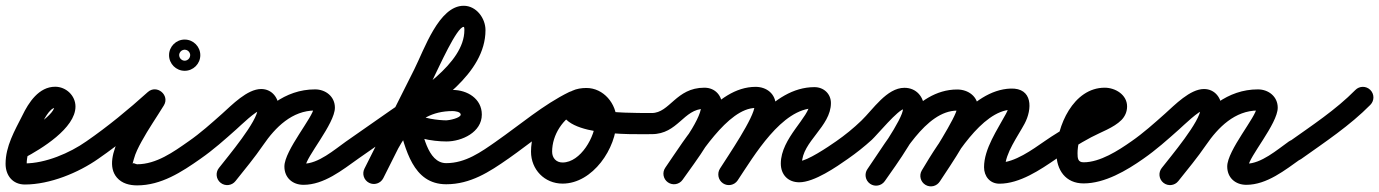

<svg xmlns="http://www.w3.org/2000/svg" viewBox="-46 -610 4899 682"><path d="M40 -48.9C40 -48.9 40 -48.9 40 -48.9C100.2 -80.7 222.1 -154.5 222.1 -231.5C222.1 -270.6 188.6 -301.9 150 -301.9C91.9 -301.9 55.6 -245.8 33.2 -199.3C33.2 -199.3 33.3 -199.4 33.4 -199.6C33.4 -199.7 33.5 -199.9 33.5 -199.9C6.1 -145.7 -26.2 -90.7 -26.2 -28.1C-26.2 13.2 -1.1 45.4 42.3 45.4C131 45.4 232.4 3.8 303.6 -46.3C320.5 -58.2 324.6 -81.6 312.7 -98.6C300.8 -115.5 277.4 -119.6 260.4 -107.7C260.4 -107.7 260.4 -107.7 260.4 -107.7C202 -66.5 115.4 -29.6 42.3 -29.6C39.8 -29.6 43.8 -28.8 44.9 -27.9C47 -26.5 48.2 -24.9 49.3 -22.7C50.2 -21.2 48.8 -26.3 48.8 -28.1C48.8 -76.9 79 -123.5 100.5 -166.1C100.5 -166.1 100.6 -166.3 100.6 -166.4C100.7 -166.6 100.8 -166.7 100.8 -166.7C107.6 -181 130.3 -226.9 150 -226.9C150.1 -226.9 149.4 -226.6 148.9 -227C148.1 -227.6 147.6 -228.8 147.3 -229.8C147.2 -230.3 147.1 -232 147.1 -231.5C147.1 -198.7 32.4 -129.7 5 -115.3C-13.3 -105.6 -20.3 -82.9 -10.6 -64.6C-1 -46.3 21.7 -39.3 40 -48.9Z M303.3 -46.1C303.3 -46.1 303.3 -46.1 303.3 -46.1C381.7 -100.3 458.4 -163.4 529.1 -227.1C545 -241.5 536.4 -262.5 521 -275.4C505.5 -288.2 483.3 -292.9 472.1 -274.6C428.9 -204.5 307.1 -51.6 369.3 20.9C387.3 41.9 414.5 48.5 441 48.5C526.5 48.5 599.1 1.2 666.6 -46.3C683.5 -58.3 687.6 -81.6 675.7 -98.6C663.7 -115.5 640.4 -119.6 623.4 -107.7C623.4 -107.7 623.4 -107.7 623.4 -107.7C570.2 -70.2 509 -26.5 441 -26.5C435.7 -26.5 428 -33.3 425.4 -28.7C424.2 -26.8 427.8 -38.8 429.3 -44.4C435 -66.3 445.9 -87.3 456.7 -107.1C480.8 -151.3 509.6 -192.5 535.9 -235.4C547.2 -253.6 540.9 -272.7 527.8 -283.6C514.7 -294.5 494.8 -297.2 478.9 -282.9C410.6 -221.3 336.5 -160.2 260.7 -107.9C243.7 -96.1 239.4 -72.7 251.1 -55.7C262.9 -38.7 286.3 -34.4 303.3 -46.1ZM608.5 -433.4C609 -433.5 609.5 -433.5 610 -433.5C610.5 -433.5 611 -433.5 611.5 -433.4C618.2 -432.9 624.2 -428.9 627.3 -422.9C628.3 -421.1 628.9 -419.1 629.3 -417C629.6 -415.1 629.5 -413.5 629.5 -414C629.5 -413.5 629.5 -413 629.4 -412.5C628.9 -405.8 624.9 -399.8 618.9 -396.7C617.1 -395.7 615.1 -395.1 613 -394.7C611.1 -394.4 609.5 -394.5 610 -394.5C610.5 -394.5 608.9 -394.4 607 -394.7C604.9 -395.1 602.9 -395.7 601.1 -396.7C595.1 -399.8 591.1 -405.8 590.6 -412.5C590.5 -413 590.5 -413.5 590.5 -414C590.5 -413.5 590.4 -415.1 590.7 -417C591.1 -419.1 591.7 -421.1 592.7 -422.9C595.8 -428.9 601.8 -432.9 608.5 -433.4ZM554.5 -414C554.5 -383.4 579.4 -358.5 610 -358.5C640.6 -358.5 665.5 -383.4 665.5 -414C665.5 -444.6 640.6 -469.5 610 -469.5C579.4 -469.5 554.5 -444.6 554.5 -414Z M614.2 -55.6C626 -38.6 649.3 -34.4 666.4 -46.2C711.3 -77.3 752.1 -113.8 792.9 -150.1C807.8 -163.4 864.7 -218.8 881.7 -218.8C883.3 -218.8 878.5 -219.3 877 -219.9C871.6 -222.2 869.6 -229.9 869.6 -224.4C869.6 -179.6 763.6 -54.5 731.4 -13C718.7 3.3 721.6 26.9 738 39.6C754.3 52.3 777.9 49.4 790.6 33C790.6 33 790.6 33 790.6 33C837.2 -26.9 944.6 -150.1 944.6 -224.4C944.6 -261.1 921 -293.8 881.7 -293.8C832.1 -293.8 777.7 -237 743.1 -206.1C704.6 -171.9 666.1 -137.2 623.6 -107.8C606.6 -96 602.4 -72.7 614.2 -55.6ZM790.3 33.4C790.3 33.4 790.3 33.4 790.3 33.4C823.9 -8.7 858.5 -50.4 888.9 -94.8C932.1 -157.9 991.7 -217.5 1073.2 -217.5C1077.6 -217.5 1071.7 -219 1069.8 -222.9C1069.1 -224.4 1068.6 -229.1 1068.6 -227.5C1068.6 -196.8 964.2 -76.1 964.2 -18.6C964.2 21.2 993 46.5 1032 46.5C1104.9 46.5 1169.9 -6.1 1226.7 -46.4C1243.6 -58.4 1247.6 -81.8 1235.6 -98.7C1223.6 -115.6 1200.2 -119.6 1183.3 -107.6C1141.3 -77.8 1085 -28.5 1032 -28.5C1026.9 -28.5 1035.7 -25.7 1038.1 -21C1038.4 -20.5 1039.2 -16.9 1039.2 -18.6C1039.2 -50.7 1143.6 -170.3 1143.6 -227.5C1143.6 -267.1 1110.8 -292.5 1073.2 -292.5C965.5 -292.5 884.9 -221.7 827.1 -137.2C797.7 -94.2 764.1 -54 731.7 -13.4C718.8 2.8 721.4 26.4 737.6 39.3C753.8 52.2 777.4 49.6 790.3 33.4Z M1174.3 -55.5C1186.1 -38.6 1209.5 -34.4 1226.5 -46.3C1279.6 -83.4 1332.8 -120.5 1386 -157.6C1386 -157.6 1386 -157.6 1386 -157.6C1386 -157.6 1386 -157.6 1386 -157.6C1498.1 -236.2 1678.5 -346.9 1678.5 -503C1678.5 -545.4 1645.9 -589.5 1601 -589.5C1513 -589.5 1461.2 -434.7 1425.6 -363.8C1366.6 -246.2 1307.5 -128.5 1248.5 -10.8C1239.2 7.7 1246.7 30.2 1265.2 39.5C1283.7 48.8 1306.2 41.3 1315.5 22.8C1315.5 22.8 1315.5 22.8 1315.5 22.8C1374.6 -94.8 1433.6 -212.5 1492.7 -330.2C1512.5 -369.8 1576.7 -514.5 1601 -514.5C1602.3 -514.5 1603.5 -512.3 1603.5 -503C1603.5 -382.6 1427.3 -278.1 1343 -219.1C1343 -219.1 1343 -219.1 1343 -219.1C1343 -219.1 1343 -219.1 1343 -219.1C1289.9 -182 1236.7 -144.9 1183.5 -107.7C1166.6 -95.9 1162.4 -72.5 1174.3 -55.5ZM1265 39.4C1283.4 48.8 1306 41.5 1315.4 23C1372.8 -89.6 1414 -215.5 1562 -215.5C1569.2 -215.5 1590.5 -213.1 1590.5 -203C1590.5 -190.7 1548.5 -182.5 1540 -182.5C1514.7 -182.5 1449.6 -189 1432.1 -208.8C1419.1 -223.5 1400.3 -224 1386.2 -216.2C1372 -208.4 1362.5 -192.2 1368 -173.4C1394.9 -82.7 1419 44.5 1539 44.5C1624.9 44.5 1692 1 1759.5 -46.3C1776.5 -58.2 1780.6 -81.5 1768.7 -98.5C1756.8 -115.5 1733.5 -119.6 1716.5 -107.7C1662.7 -70.1 1607.7 -30.5 1539 -30.5C1471 -30.5 1455.5 -142 1440 -194.6C1434.4 -213.4 1411.9 -211.9 1394 -202C1376.2 -192.1 1362.9 -173.8 1375.9 -159.2C1410.6 -119.9 1489.9 -107.5 1540 -107.5C1594.3 -107.5 1665.5 -140.2 1665.5 -203C1665.5 -259.8 1613.4 -290.5 1562 -290.5C1377.2 -290.5 1320.7 -152.6 1248.6 -11C1239.2 7.4 1246.5 30 1265 39.4Z M1707.2 -55.5C1719.1 -38.6 1742.5 -34.4 1759.5 -46.2C1840 -102.5 1920.8 -172.8 2008.8 -215.8C2027.4 -224.9 2035.2 -247.3 2026.1 -265.9C2017 -284.5 1994.5 -292.3 1975.9 -283.2C1975.9 -283.2 1975.9 -283.2 1975.9 -283.2C1884 -238.3 1800.6 -166.4 1716.5 -107.8C1699.6 -95.9 1695.4 -72.5 1707.2 -55.5ZM2026.4 -265.2C2017.7 -284 1995.4 -292.2 1976.6 -283.5C1895.8 -246 1840.2 -160.3 1840.2 -71.2C1840.2 -7.8 1888.3 42.2 1952.2 42.2C2059.7 42.2 2144.1 -83.9 2144.1 -182.5C2144.1 -241.5 2098 -297.5 2037 -297.5C2002.4 -297.5 1965.3 -286.6 1952.6 -250.4C1952.6 -250.4 1952.6 -250.4 1952.6 -250.5C1952.7 -250.6 1952.7 -250.6 1952.7 -250.6C1906.5 -121.3 2208.2 -133.6 2269 -133.5C2289.7 -133.5 2306.5 -150.3 2306.5 -171C2306.5 -191.7 2289.7 -208.5 2269 -208.5C2269 -208.5 2269 -208.5 2269 -208.5C2205.4 -208.6 2139.8 -208.8 2076.8 -218.9C2064.2 -220.9 2051.4 -223.4 2039.2 -227.3C2033 -229.3 2027.1 -231.6 2021.6 -235.2C2021.4 -235.4 2021.1 -235.6 2020.9 -235.7C2022.9 -230.8 2021.7 -238.7 2023.3 -230.2C2023.7 -228.7 2022.8 -223.9 2023.3 -225.4C2023.3 -225.4 2023.3 -225.4 2023.4 -225.5C2023.4 -225.6 2023.4 -225.6 2023.4 -225.6C2024.1 -227.5 2021.5 -222 2020 -220.7C2018.5 -219.5 2023.4 -221.5 2024.4 -221.6C2028.6 -222.3 2032.8 -222.5 2037 -222.5C2056.1 -222.5 2069.1 -199.9 2069.1 -182.5C2069.1 -126.1 2016.7 -32.8 1952.2 -32.8C1929.6 -32.8 1915.2 -48.9 1915.2 -71.2C1915.2 -131.2 1953.7 -190.2 2008.1 -215.4C2026.9 -224.2 2035.1 -246.5 2026.4 -265.2Z M2231.5 -171C2231.5 -150.3 2248.3 -133.5 2269 -133.5C2362.3 -133.5 2381.6 -223.5 2456 -223.5C2456.3 -223.5 2454.9 -223.5 2452.5 -224.8C2448.2 -227 2444.5 -235.8 2444.5 -232C2444.5 -183.4 2348.8 -59.6 2317.3 -14.5C2305.4 2.5 2309.5 25.8 2326.5 37.7C2343.5 49.6 2366.8 45.5 2378.7 28.5C2422.5 -34 2519.5 -157.3 2519.5 -232C2519.5 -269.7 2494.9 -298.5 2456 -298.5C2354.9 -298.5 2333.4 -208.5 2269 -208.5C2248.3 -208.5 2231.5 -191.7 2231.5 -171ZM2326.6 37.8C2343.6 49.6 2367 45.4 2378.8 28.4C2432 -48.1 2538.8 -226.5 2638 -226.5C2644.7 -226.5 2639.8 -225.8 2636.5 -230.5C2635.8 -231.5 2635.2 -232.6 2634.8 -233.7C2634.7 -234.1 2634.5 -235.4 2634.5 -235C2634.5 -194 2539.2 -55.3 2511.3 -11C2500.2 6.5 2505.5 29.7 2523 40.7C2540.5 51.8 2563.7 46.5 2574.7 29C2574.7 29 2574.7 29 2574.7 29C2614.9 -34.8 2709.5 -163.1 2709.5 -235C2709.5 -276.4 2677.4 -301.5 2638 -301.5C2495.7 -301.5 2389.4 -118.4 2317.2 -14.4C2305.4 2.6 2309.6 26 2326.6 37.8ZM2574.2 30.8C2574.2 30.8 2574.2 30.8 2574.2 30.8C2631.7 -55.4 2730.9 -225.5 2847 -225.5C2848.8 -225.5 2843.4 -226.3 2841.7 -227.1C2835.8 -230.1 2830.9 -236.4 2830.5 -243.2C2830.5 -243.5 2830.5 -243.7 2830.5 -244C2830.5 -194.9 2727.5 -119.6 2727.5 -29C2727.5 10.4 2753.1 37.5 2793 37.5C2846.3 37.5 2925.2 -17.2 2966.6 -46.3C2983.5 -58.2 2987.6 -81.6 2975.7 -98.6C2963.8 -115.5 2940.4 -119.6 2923.4 -107.7C2923.4 -107.7 2923.4 -107.7 2923.4 -107.7C2896.4 -88.7 2820.1 -37.5 2793 -37.5C2791.8 -37.5 2802.5 -26.8 2802.5 -29C2802.5 -107 2905.5 -160.6 2905.5 -244C2905.5 -277.2 2879.6 -300.5 2847 -300.5C2695 -300.5 2586.5 -122.9 2511.8 -10.8C2500.3 6.4 2505 29.7 2522.2 41.2C2539.4 52.7 2562.7 48 2574.2 30.8Z M2914.2 -55.6C2926.1 -38.6 2949.4 -34.4 2966.4 -46.2C2996 -66.8 3024.3 -89.3 3051 -113.6C3068.3 -129.4 3145.6 -223.1 3166.6 -223.1C3168.4 -223.1 3165.4 -223.8 3164.6 -224.3C3158 -228.8 3161.7 -224.8 3161.7 -224C3161.7 -187.3 3061 -46.4 3035.2 -9.4C3023.4 7.5 3027.6 30.9 3044.6 42.8C3061.5 54.6 3084.9 50.4 3096.8 33.4C3096.8 33.4 3096.8 33.4 3096.8 33.4C3135.2 -21.6 3236.7 -158.7 3236.7 -224C3236.7 -265.3 3209.4 -298.1 3166.6 -298.1C3103.8 -298.1 3054.8 -220.9 3013.7 -181.5C2985.7 -154.5 2955.5 -130 2923.6 -107.8C2906.6 -95.9 2902.4 -72.6 2914.2 -55.6ZM3096.8 33.4C3096.8 33.4 3096.8 33.4 3096.8 33.4C3155 -50.2 3241.3 -217.1 3354.1 -217.1C3355.7 -217.1 3359.9 -212.5 3355 -220.3C3354.4 -221.3 3353.9 -222.3 3353.6 -223.5C3353.5 -224 3353.3 -225.7 3353.3 -225.1C3353.3 -198.6 3253.4 -42.9 3229.6 -6.5C3218.3 10.9 3223.2 34.1 3240.5 45.4C3257.9 56.7 3281.1 51.8 3292.4 34.5C3292.4 34.5 3292.4 34.5 3292.4 34.5C3328.7 -21.1 3428.3 -163.5 3428.3 -225.1C3428.3 -267.1 3393.5 -292.1 3354.1 -292.1C3203.6 -292.1 3110.9 -118.1 3035.2 -9.4C3023.4 7.5 3027.6 30.9 3044.6 42.8C3061.5 54.6 3084.9 50.4 3096.8 33.4ZM3292.8 33.7C3292.8 33.7 3292.8 33.7 3292.8 33.7C3339.6 -44.6 3440.7 -216.6 3546.3 -220.4C3548.2 -220.5 3541 -229.2 3537.6 -233.3C3536 -235.3 3536.8 -228.3 3536.1 -225.9C3533.8 -218.9 3530.6 -212.2 3527.2 -205.7C3496.7 -149 3449.4 -81.6 3449.4 -16.1C3449.4 16.1 3470.1 42.5 3504 42.5C3576.3 42.5 3649.1 -6.8 3706.3 -46.1C3723.3 -57.8 3727.6 -81.2 3715.9 -98.3C3704.2 -115.3 3680.8 -119.6 3663.7 -107.9C3663.7 -107.9 3663.7 -107.9 3663.7 -107.9C3621.5 -78.8 3558.1 -32.5 3504 -32.5C3504.3 -32.5 3504.6 -32.5 3504.9 -32.5C3511.2 -32 3517.1 -28.2 3520.9 -23.2C3522.1 -21.6 3524.4 -15.8 3524.4 -16.1C3524.4 -65.2 3569.6 -126.2 3593.2 -170.3C3621.1 -222.2 3623.2 -298.2 3543.7 -295.4C3402.5 -290.3 3292.2 -111.7 3228.4 -4.7C3217.8 13.1 3223.6 36.1 3241.4 46.7C3259.2 57.4 3282.2 51.5 3292.8 33.7Z M3706.5 -46.2C3706.5 -46.2 3706.5 -46.2 3706.5 -46.2C3746.1 -73.9 3787.1 -99.5 3829.7 -122.3C3863.3 -140.3 3910.3 -156.3 3937.3 -183.5C3950.3 -196.7 3957.5 -213.4 3957.5 -232C3957.5 -273.6 3915.6 -298.5 3878 -298.5C3766.7 -298.5 3706.5 -161.6 3706.5 -66C3706.5 -6.4 3738.8 41.5 3803 41.5C3878.6 41.5 3955.9 -4.3 4015.6 -46.3C4032.5 -58.3 4036.6 -81.6 4024.7 -98.6C4012.7 -115.5 3989.4 -119.6 3972.4 -107.7C3926.8 -75.6 3861.5 -33.5 3803 -33.5C3782.5 -33.5 3781.5 -48.1 3781.5 -66C3781.5 -116.7 3813.9 -223.5 3878 -223.5C3884.4 -223.5 3887.2 -218.4 3884.3 -224.1C3883.8 -225.1 3882.5 -241.9 3882.5 -232C3882.5 -230.7 3883.1 -234.6 3883.7 -235.7C3885 -238.2 3881.5 -234.3 3880.7 -233.7C3876.8 -231 3872.6 -228.6 3868.4 -226.4C3798.1 -188.2 3729.7 -153.9 3663.5 -107.8C3646.6 -95.9 3642.4 -72.5 3654.2 -55.5C3666.1 -38.6 3689.5 -34.4 3706.5 -46.2Z M3963.2 -55.6C3975 -38.6 3998.3 -34.4 4015.4 -46.2C4060.3 -77.3 4101.1 -113.8 4141.9 -150.1C4156.8 -163.4 4213.7 -218.8 4230.7 -218.8C4232.3 -218.8 4227.5 -219.3 4226 -219.9C4220.6 -222.2 4218.6 -229.9 4218.6 -224.4C4218.6 -179.6 4112.6 -54.5 4080.4 -13C4067.7 3.3 4070.6 26.9 4087 39.6C4103.3 52.3 4126.9 49.4 4139.6 33C4139.6 33 4139.6 33 4139.6 33C4186.2 -26.9 4293.6 -150.1 4293.6 -224.4C4293.6 -261.1 4270 -293.8 4230.7 -293.8C4181.1 -293.8 4126.7 -237 4092.1 -206.1C4053.6 -171.9 4015.1 -137.2 3972.6 -107.8C3955.6 -96 3951.4 -72.7 3963.2 -55.6ZM4139.3 33.4C4139.3 33.4 4139.3 33.4 4139.3 33.4C4172.9 -8.7 4207.5 -50.4 4237.9 -94.8C4281.1 -157.9 4340.7 -217.5 4422.2 -217.5C4426.6 -217.5 4420.7 -219 4418.8 -222.9C4418.1 -224.4 4417.6 -229.1 4417.6 -227.5C4417.6 -196.8 4313.2 -76.1 4313.2 -18.6C4313.2 21.2 4342 46.5 4381 46.5C4453.9 46.5 4518.9 -6.1 4575.7 -46.4C4592.6 -58.4 4596.6 -81.8 4584.6 -98.7C4572.6 -115.6 4549.2 -119.6 4532.3 -107.6C4490.3 -77.8 4434 -28.5 4381 -28.5C4375.9 -28.5 4384.7 -25.7 4387.1 -21C4387.4 -20.5 4388.2 -16.9 4388.2 -18.6C4388.2 -50.7 4492.6 -170.3 4492.6 -227.5C4492.6 -267.1 4459.8 -292.5 4422.2 -292.5C4314.5 -292.5 4233.9 -221.7 4176.1 -137.2C4146.7 -94.2 4113.1 -54 4080.7 -13.4C4067.8 2.8 4070.4 26.4 4086.6 39.3C4102.8 52.2 4126.4 49.6 4139.3 33.4Z M4523.4 -53.9C4535.4 -37.1 4558.8 -33.1 4575.7 -45.1C4659.7 -104.8 4749.3 -164.1 4821.7 -237.7C4836.3 -252.5 4836.1 -276.2 4821.3 -290.7C4806.5 -305.3 4782.8 -305.1 4768.3 -290.3C4768.3 -290.3 4768.3 -290.3 4768.3 -290.3C4699 -219.9 4612.6 -163.3 4532.3 -106.2C4515.4 -94.2 4511.4 -70.8 4523.4 -53.9Z"/></svg>

Font: FRB American Cursive Extrabold
Style: Bold Italic
Weight: 800
Italic angle: -25°
Version: Version 2.0;Modular Font Editor K font №1